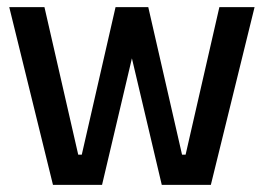

<svg xmlns="http://www.w3.org/2000/svg" viewBox="-20 -520 742 540"><path d="M435 0 317 -500H397L492 -85H502L597 -500H696L573 0ZM129 0 6 -500H105L200 -85H210L305 -500H385L267 0Z"/></svg>

Font: Changa
Style: Regular
Weight: 400
Designer: Eduardo Rodriguez Tunni
Foundry: Eduardo Rodriguez Tunni
Version: Version 3.003